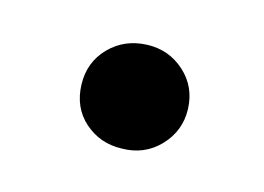

<svg xmlns="http://www.w3.org/2000/svg" viewBox="-39 -477 375 273"><g transform="rotate(15 148.5 -341.0)"><path d="M75.2 -337.9Q74.2 -370.6 96.2 -393.1Q118.2 -415.5 151.4 -416.5Q183.1 -417.5 206.3 -396.5Q229.5 -375.5 230.5 -342.8Q231.4 -311 209.2 -287.8Q187 -264.6 153.3 -264.6Q122.1 -263.7 99.1 -283.9Q76.2 -304.2 75.2 -337.9Z"/></g></svg>

Font: RobotoInd
Style: Bold Italic
Weight: 700
Italic angle: -12°
Designer: Google
Version: Version 2.001150; 2014